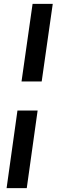

<svg xmlns="http://www.w3.org/2000/svg" viewBox="-20 -801 301 990"><path d="M195 -381H91L148 -781H252ZM118 169H14L70 -231H174Z"/></svg>

Font: Exo 2.0
Style: Bold Italic
Weight: 700
Italic angle: -8°
Designer: Natanael Gama
Version: Version 1.001;PS 001.001;hotconv 1.0.70;makeotf.lib2.5.58329